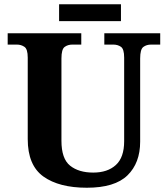

<svg xmlns="http://www.w3.org/2000/svg" viewBox="-20 -870 787 900"><path d="M387 10Q257 10 183.5 -42.5Q110 -95 110 -218V-600Q110 -640 94.5 -650.5Q79 -661 59 -661H16V-714H361V-661H319Q298 -661 283 -650Q268 -639 268 -596V-210Q268 -126 308.5 -93.5Q349 -61 417 -61Q484 -61 523 -96.5Q562 -132 562 -208V-600Q562 -640 547 -650.5Q532 -661 511 -661H469V-714H731V-661H688Q667 -661 652 -650Q637 -639 637 -596V-206Q637 -106 577.5 -48Q518 10 387 10ZM257 -771V-850H547V-771Z"/></svg>

Font: Noto Serif Khojki
Style: Regular
Weight: 400
Designer: Juan Bruce
Version: Version 2.002